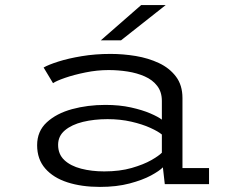

<svg xmlns="http://www.w3.org/2000/svg" viewBox="-20 -724 915 755"><path d="M373 11Q301 11 245.2 -7Q189.5 -25 157.8 -61.5Q126 -98 126 -153Q126 -208 164 -243Q202 -278 263.2 -294.8Q324.5 -311.5 394.5 -311.5Q450 -311.5 495 -301.5Q540 -291.5 571.2 -278Q602.5 -264.5 616.5 -253.5V-327Q616.5 -362.5 598.2 -386.2Q580 -410 549.2 -423.5Q518.5 -437 481.5 -442.8Q444.5 -448.5 407 -448.5Q362 -448.5 316.5 -439.2Q271 -430 236.2 -418Q201.5 -406 188.5 -397L151.5 -458.5Q170.5 -469.5 209.8 -482Q249 -494.5 301.8 -503.2Q354.5 -512 415 -512Q464 -512 513.8 -503.8Q563.5 -495.5 605 -476Q646.5 -456.5 672 -422.8Q697.5 -389 697.5 -338.5V-63H802V0H628L620.5 -66Q607 -52 573.8 -34Q540.5 -16 489.5 -2.5Q438.5 11 373 11ZM390 -50Q451 -50 497.8 -63.5Q544.5 -77 574.8 -94.2Q605 -111.5 616.5 -123.5V-195Q602.5 -207 571.2 -221.2Q540 -235.5 496.5 -245.5Q453 -255.5 403 -255.5Q350.5 -255.5 306.2 -244.8Q262 -234 235.2 -211.5Q208.5 -189 208.5 -154.5Q208.5 -117.5 233 -94.5Q257.5 -71.5 298.8 -60.8Q340 -50 390 -50ZM456 -565.5H376.5L535 -704H631.5Z"/></svg>

Font: Trispace SemiExpanded Light
Style: Regular
Weight: 300
Width: 6
Designer: Tyler Finck
Foundry: Etcetera Type Company
Version: Version 1.210; ttfautohint (v1.8.3)